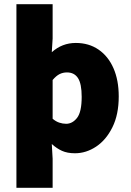

<svg xmlns="http://www.w3.org/2000/svg" viewBox="-20 -716 620 912"><path d="M58 176V-696H230V-533L226 -468Q275 -512 340 -512Q402 -512 448 -480.5Q494 -449 519 -392Q544 -335 544 -258Q544 -172 514 -111.5Q484 -51 436.5 -19.5Q389 12 336 12Q300 12 274.5 0.5Q249 -11 226 -32L230 38V176ZM294 -128Q324 -128 346 -156Q368 -184 368 -256Q368 -318 350.5 -345Q333 -372 298 -372Q279 -372 263 -364Q247 -356 230 -336V-152Q245 -139 261.5 -133.5Q278 -128 294 -128Z"/></svg>

Font: Assistant ExtraBold
Style: Regular
Weight: 800
Designer: Hebrew By Ben Nathan, Latin by Paul Hunt
Version: Version 3.000